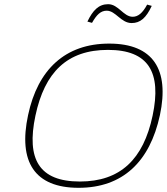

<svg xmlns="http://www.w3.org/2000/svg" viewBox="-20 -887 796 916"><path d="M355 9C145 9 66 -115 114 -338C160 -555 291 -679 501 -679C711 -679 789 -555 743 -338C695 -115 565 9 355 9ZM149 -335C105 -127 167 -21 361 -21C554 -21 664 -127 708 -335C752 -543 688 -649 495 -649C301 -649 193 -543 149 -335ZM397 -784 419 -778C441 -817 461 -836 489 -836C532 -836 557 -777 608 -777C649 -777 677 -801 704 -859L682 -865C660 -824 638 -807 613 -807C569 -807 545 -867 496 -867C451 -867 423 -838 397 -784Z"/></svg>

Font: LT Wave Text Thin Italic
Style: Regular
Weight: 100
Designer: Daniel Lyons
Version: Version 2.5 (Glyphs App)